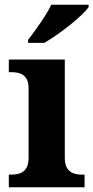

<svg xmlns="http://www.w3.org/2000/svg" viewBox="-20 -786 392 806"><path d="M17 0V-53H29Q49 -53 65 -59Q81 -65 90.5 -80.5Q100 -96 100 -124V-416Q100 -443 90 -457.5Q80 -472 64.5 -477.5Q49 -483 29 -483H17V-536H252V-124Q252 -96 261.5 -80.5Q271 -65 287 -59Q303 -53 323 -53H335V0ZM98 -619Q113 -638 131.5 -664Q150 -690 167.5 -717Q185 -744 195 -766H352V-756Q343 -743 322 -723Q301 -703 273.5 -681Q246 -659 218 -639.5Q190 -620 166 -606H98Z"/></svg>

Font: Noto Serif Hebrew
Style: Bold
Weight: 700
Version: Version 2.003